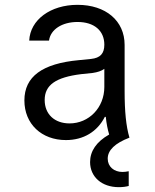

<svg xmlns="http://www.w3.org/2000/svg" viewBox="-20 -570 640 795"><path d="M513 200V139C504 141 494 142 487 142C452 142 426 120 426 87C426 52 456 23 516 0C502 -47 496 -109 496 -193V-384C496 -484 418 -550 301 -550C189 -550 105 -488 101 -402H183C189 -448 237 -479 301 -479C370 -479 412 -443 412 -385C412 -348 395 -330 357 -326L307 -321C155 -307 81 -253 81 -154C81 -57 152 10 253 10C326 10 383 -25 414 -86H418C421 -57 426 -33 432 -13C379 17 353 56 353 101C353 162 401 205 472 205C488 205 502 203 513 200ZM412 -285V-210C412 -124 348 -59 268 -59C206 -59 165 -97 165 -156C165 -218 211 -250 316 -263L364 -268C384 -271 400 -276 412 -285Z"/></svg>

Font: CommitMonoNiceRocks
Style: Regular
Weight: 400
Monospace: yes
Designer: Eigil Nikolajsen
Foundry: Eigil Nikolajsen
Version: Version 1.143